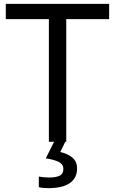

<svg xmlns="http://www.w3.org/2000/svg" viewBox="-20 -734 596 994"><path d="M10 -635V-714H545V-635H323V0H233V-635ZM379 139Q379 187 342 213.5Q305 240 231 240Q199 240 181 235V180Q190 182 205 183.5Q220 185 234 185Q270 185 289 175.5Q308 166 308 141Q308 115 281.5 103Q255 91 217 86L260 0H318L292 53Q328 61 353.5 81Q379 101 379 139Z"/></svg>

Font: BC Sans
Style: Regular
Weight: 400
Designer: Monotype Design Team
Province of B.C.
Foundry: Monotype Imaging Inc.
Version: Version 2.000;GOOG;noto-source:20170915:90ef993387c0